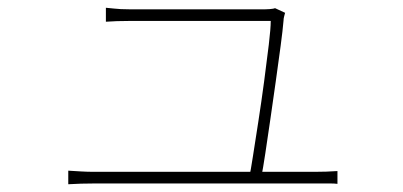

<svg xmlns="http://www.w3.org/2000/svg" viewBox="-20 -508 1040 495"><path d="M715 -475Q714 -471 712.5 -465.5Q711 -460 711 -455Q709 -431 703.5 -389.5Q698 -348 691 -298.5Q684 -249 677 -200.5Q670 -152 664 -112.5Q658 -73 654 -53H623Q626 -66 632 -104.5Q638 -143 646 -194.5Q654 -246 661 -298.5Q668 -351 673 -393Q678 -435 678 -454Q655 -454 614 -454Q573 -454 525 -454Q477 -454 431.5 -454Q386 -454 354 -454Q322 -454 314 -454Q294 -454 281.5 -453.5Q269 -453 253 -452V-488Q264 -487 273 -486Q282 -485 291.5 -484.5Q301 -484 313 -484Q321 -484 353 -484Q385 -484 429.5 -484Q474 -484 521 -484Q568 -484 606.5 -484Q645 -484 664 -484Q670 -484 675 -484.5Q680 -485 683.5 -485.5Q687 -486 689 -487ZM156 -68Q173 -67 189 -66Q205 -65 224 -65Q236 -65 277.5 -65Q319 -65 378.5 -65Q438 -65 503.5 -65Q569 -65 629 -65Q689 -65 732.5 -65Q776 -65 790 -65Q804 -65 821 -65.5Q838 -66 850 -67V-34Q842 -35 832 -35Q822 -35 812 -35Q802 -35 793 -35Q778 -35 734 -35Q690 -35 629.5 -35Q569 -35 503.5 -35Q438 -35 379 -35Q320 -35 278 -35Q236 -35 224 -35Q205 -35 189 -34.5Q173 -34 156 -33Z"/></svg>

Font: Noto Sans HK Thin
Style: Regular
Weight: 100
Designer: Ryoko NISHIZUKA 西塚涼子 (kana, bopomofo & ideographs); Paul D. Hunt (Latin, Greek & Cyrillic); Sandoll Communications 산돌커뮤니
Foundry: Adobe
Version: Version 2.004-H2;hotconv 1.0.118;makeotfexe 2.5.65603